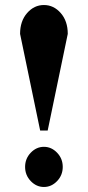

<svg xmlns="http://www.w3.org/2000/svg" viewBox="-20 -735 350 765"><path d="M250 -600 170 -215H140L60 -600Q60 -651 88 -683Q116 -715 155 -715Q194 -715 222 -683Q250 -651 250 -600ZM207.5 -126.5Q230 -103 230 -70Q230 -37 207.5 -13.5Q185 10 155 10Q125 10 102.5 -13.5Q80 -37 80 -70Q80 -103 102.5 -126.5Q125 -150 155 -150Q185 -150 207.5 -126.5Z"/></svg>

Font: Yeseva One
Style: Regular
Weight: 400
Designer: Jovanny Lemonad
Foundry: Jovanny Lemonad
Version: Version 2.000